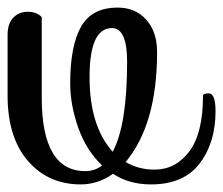

<svg xmlns="http://www.w3.org/2000/svg" viewBox="-30 -483 588 506"><path d="M80 -438V-226Q80 -32 195 -32Q220 -32 239 -47Q197 -87 176 -147Q155 -207 155 -263Q155 -362 183.5 -412.5Q212 -463 280 -463Q327 -463 355.5 -431Q384 -399 384 -346Q384 -155 301 -56Q335 -36 377 -36Q433 -36 469 -84Q505 -132 505 -231Q506 -237 520 -237Q538 -237 538 -190Q538 -107 496 -52Q454 3 368 3Q310 3 268 -25Q228 3 183 3Q97 3 43.5 -59Q-10 -121 -10 -231V-391Q-10 -421 5 -436.5Q20 -452 43 -452Q66 -452 80 -438ZM265 -409Q206 -409 206 -280Q206 -151 267 -83Q305 -154 305 -320Q305 -409 265 -409Z"/></svg>

Font: Sofia
Style: Regular
Weight: 400
Designer: Paula Nazal and Daniel Hernndez
Foundry: Paula Nazal, Daniel Hernndez
Version: Version 1.001